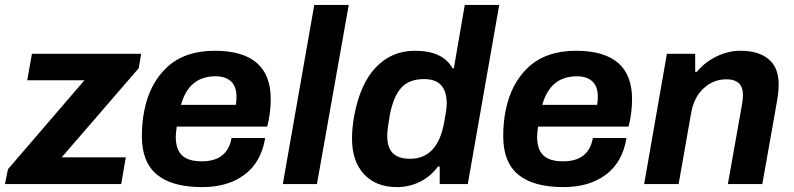

<svg xmlns="http://www.w3.org/2000/svg" viewBox="-41 -743 3204 775"><path d="M-21 0 -8.8 -60.1 299.8 -418.9H68.8L87.9 -525.9H528.8L519 -467.8L208 -107.9H466.8L448.2 0Z M775.4 12.2Q653.3 12.2 592.5 -38.1Q531.7 -88.4 531.7 -192.9Q531.7 -249.5 541.5 -296.9Q563.5 -407.7 634.5 -472.9Q705.6 -538.1 825.7 -538.1Q1051.8 -538.1 1051.8 -342.8Q1051.8 -287.1 1037.6 -231.9H672.4Q668.5 -203.6 668.5 -190.9Q668.5 -140.1 693.6 -116Q718.8 -91.8 773.4 -91.8Q877 -91.8 893.6 -186H1029.3Q1013.7 -88.9 946.5 -38.3Q879.4 12.2 775.4 12.2ZM689.5 -319.8H910.6Q913.6 -332 913.6 -352.1Q913.6 -394 891.4 -414.6Q869.1 -435.1 828.6 -435.1Q721.7 -435.1 689.5 -319.8Z M1100.6 0 1227.5 -723.1H1366.7L1238.3 0Z M1561 12.2Q1476.6 12.2 1428.2 -40Q1379.9 -92.3 1379.9 -184.1Q1379.9 -226.1 1388.2 -272.9Q1412.6 -405.3 1476.6 -471.7Q1540.5 -538.1 1633.3 -538.1Q1746.6 -538.1 1785.2 -467.8H1791L1835 -723.1H1974.1L1847.2 0H1733.9V-70.8H1727.1Q1696.3 -29.8 1653.3 -8.8Q1610.4 12.2 1561 12.2ZM1614.3 -102.1Q1727.5 -102.1 1752.9 -254.9Q1762.2 -303.7 1762.2 -325.2Q1762.2 -423.8 1670.9 -423.8Q1610.4 -423.8 1578.6 -388.7Q1546.9 -353.5 1532.2 -277.8Q1522 -218.8 1522 -194.8Q1522 -147.9 1544.4 -125Q1566.9 -102.1 1614.3 -102.1Z M2233.9 12.2Q2111.8 12.2 2051 -38.1Q1990.2 -88.4 1990.2 -192.9Q1990.2 -249.5 2000 -296.9Q2022 -407.7 2093 -472.9Q2164.1 -538.1 2284.2 -538.1Q2510.3 -538.1 2510.3 -342.8Q2510.3 -287.1 2496.1 -231.9H2130.9Q2127 -203.6 2127 -190.9Q2127 -140.1 2152.1 -116Q2177.2 -91.8 2231.9 -91.8Q2335.4 -91.8 2352.1 -186H2487.8Q2472.2 -88.9 2405 -38.3Q2337.9 12.2 2233.9 12.2ZM2147.9 -319.8H2369.1Q2372.1 -332 2372.1 -352.1Q2372.1 -394 2349.9 -414.6Q2327.6 -435.1 2287.1 -435.1Q2180.2 -435.1 2147.9 -319.8Z M2559.1 0 2650.9 -525.9H2765.1V-453.1H2772Q2802.7 -491.2 2850.1 -514.6Q2897.5 -538.1 2948.2 -538.1Q3020 -538.1 3061 -504.6Q3102.1 -471.2 3102.1 -401.9Q3102.1 -371.1 3094.2 -328.1L3036.1 0H2897L2953.1 -315.9Q2958 -342.8 2958 -358.9Q2958 -422.9 2891.1 -422.9Q2838.9 -422.9 2799.6 -387Q2760.3 -351.1 2749 -288.1L2698.2 0Z"/></svg>

Font: Archivo
Style: Bold Italic
Weight: 700
Italic angle: -10°
Designer: Hector Gatti
Foundry: Omnibus-Type
Version: Version 2.001